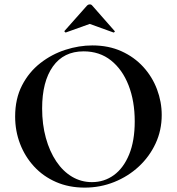

<svg xmlns="http://www.w3.org/2000/svg" viewBox="-20 -843 806 875"><path d="M366 12Q294 12 235.5 -13.5Q177 -39 135.5 -84Q94 -129 71.5 -187.5Q49 -246 49 -312Q49 -393 80.5 -454Q112 -515 164 -555.5Q216 -596 278 -616Q340 -636 401 -636Q475 -636 533.5 -609.5Q592 -583 633 -538Q674 -493 695.5 -436Q717 -379 717 -319Q717 -249 689 -189Q661 -129 612.5 -84Q564 -39 500.5 -13.5Q437 12 366 12ZM399 -13Q455 -13 499 -45Q543 -77 568.5 -139Q594 -201 594 -290Q594 -382 566 -454Q538 -526 486 -567.5Q434 -609 361 -609Q270 -609 221 -540Q172 -471 172 -349Q172 -276 189 -214.5Q206 -153 236.5 -107.5Q267 -62 308.5 -37.5Q350 -13 399 -13ZM274 -702 377 -818Q382 -823 389 -823Q396 -823 400 -818L502 -702Q505 -701 502 -697.5Q499 -694 497 -695L389 -734L280 -695Q279 -694 275.5 -697.5Q272 -701 274 -702Z"/></svg>

Font: Cormorant Garamond Light
Style: Bold
Weight: 700
Version: Version 4.001